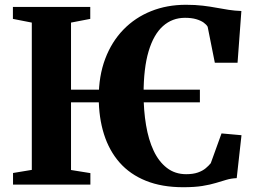

<svg xmlns="http://www.w3.org/2000/svg" viewBox="-20 -772 1072 803"><path d="M816 -397V-344H145.5V-397ZM113 -61.5V-677.5L34 -693V-743H357.5V-693L277 -677.5V-61L358 -48V0H34.5V-48.5ZM746 11Q657 11 590.5 -15.8Q524 -42.5 480.2 -92.2Q436.5 -142 414.8 -211Q393 -280 393 -364.5Q393 -454.5 420 -526Q447 -597.5 496 -648Q545 -698.5 611.5 -725.2Q678 -752 757.5 -752Q797.5 -752 828.5 -748.2Q859.5 -744.5 885.8 -739.5Q912 -734.5 937 -730.8Q962 -727 989.5 -726L973.5 -509.5H878.5L848.5 -660Q843.5 -669 831.8 -677.5Q820 -686 800.5 -691.8Q781 -697.5 753.5 -697.5Q700.5 -697.5 661.5 -662.8Q622.5 -628 601.5 -557.5Q580.5 -487 580.5 -379Q580.5 -310 590.8 -248.8Q601 -187.5 622.5 -141.8Q644 -96 678 -69.8Q712 -43.5 758.5 -43.5Q787.5 -43.5 807.5 -50.5Q827.5 -57.5 840.5 -68.5Q853.5 -79.5 861.5 -89.5L906.5 -214L990 -206.5L970 -27Q947 -26 926.8 -20Q906.5 -14 882.8 -6.8Q859 0.5 826.2 5.8Q793.5 11 746 11Z"/></svg>

Font: Merriweather 60pt ExtraBold
Style: Regular
Weight: 800
Version: Version 2.100